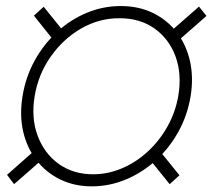

<svg xmlns="http://www.w3.org/2000/svg" viewBox="-20 -623 721 652"><path d="M291.5 9.8Q232.4 9.8 184.3 -13.7Q136.2 -37.1 103.8 -79.1Q71.3 -121.1 58.6 -176.8Q45.9 -232.4 56.6 -296.9Q67.4 -362.8 98.4 -418.5Q129.4 -474.1 174.6 -515.4Q219.7 -556.6 274.9 -579.6Q330.1 -602.5 390.1 -602.5Q450.7 -602.5 499 -579.1Q547.4 -555.7 579.6 -514.2Q611.8 -472.7 624.8 -417Q637.7 -361.3 627.4 -296.9Q616.7 -231.4 585.7 -175.5Q554.7 -119.6 508.8 -78.1Q462.9 -36.6 407.2 -13.4Q351.6 9.8 291.5 9.8ZM295.9 -31.2Q347.2 -31.2 395 -51.8Q442.9 -72.3 482.4 -108.9Q522 -145.5 548.8 -193.6Q575.7 -241.7 585.4 -296.9Q598.1 -372.6 575.7 -432.4Q553.2 -492.2 503.7 -526.9Q454.1 -561.5 385.3 -561Q317.4 -561.5 256.3 -526.6Q195.3 -491.7 152.8 -431.6Q110.4 -371.6 97.7 -296.9Q85.4 -222.2 107.9 -161.9Q130.4 -101.6 179.4 -66.4Q228.5 -31.2 295.9 -31.2ZM575.2 -476.1 550.3 -508.3 655.8 -600.6 681.2 -568.8ZM556.2 2.4 481.9 -89.8 515.1 -119.6 589.4 -27.8ZM27.8 2.4 3.9 -29.3 107.9 -121.1 133.3 -89.8ZM168.9 -477.5 95.2 -569.8 128.4 -600.1 202.6 -507.8Z"/></svg>

Font: Inter Tight ExtraLight
Style: Italic
Weight: 250
Italic angle: -9.39999°
Designer: Rasmus Andersson
Foundry: rsms
Version: Version 3.004